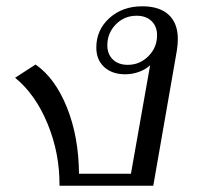

<svg xmlns="http://www.w3.org/2000/svg" viewBox="-20 -590 628 610"><path d="M28 -343 93 -385Q155 -342 192.5 -249Q230 -156 231 -38H396L457 -383Q444 -370 422.5 -362Q401 -354 378 -354Q336 -354 311 -377Q286 -400 286 -439Q286 -495 327.5 -532.5Q369 -570 432 -570Q487 -570 516 -543Q545 -516 545 -466Q545 -450 542 -430L467 0H169Q170 -102 131.5 -196Q93 -290 28 -343ZM479 -478Q479 -506 461.5 -523Q444 -540 414 -540Q375 -540 348 -512.5Q321 -485 321 -446Q321 -418 338.5 -401Q356 -384 386 -384Q424 -384 451.5 -411.5Q479 -439 479 -478Z"/></svg>

Font: Fahkwang Light
Style: Italic
Weight: 300
Italic angle: -10°
Version: Version 1.000; ttfautohint (v1.6)